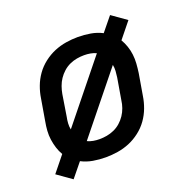

<svg xmlns="http://www.w3.org/2000/svg" viewBox="-114 -680 827 839"><g transform="rotate(-20 300.0 -260.0)"><path d="M89 50 21 2 80 -71Q70 -88 64 -107Q58 -126 55 -146.5Q52 -167 53.5 -188.5Q55 -210 59 -231L76 -331Q80 -358 90 -385Q100 -412 117 -436Q134 -460 158 -478.5Q182 -497 208.5 -508Q235 -519 263 -523.5Q291 -528 318 -528Q348 -528 377 -523Q406 -518 431 -505L484 -570L552 -522L493 -449Q503 -432 509.5 -413Q516 -394 518.5 -373.5Q521 -353 519.5 -331.5Q518 -310 515 -289L498 -189Q494 -162 484 -135Q474 -108 457 -84Q440 -60 416 -41.5Q392 -23 365.5 -12Q339 -1 310.5 3.5Q282 8 255 8Q225 8 196 3Q167 -2 142 -15ZM152 -159 373 -433Q360 -439 346 -441.5Q332 -444 317 -444Q300 -444 283 -441Q266 -438 249.5 -430.5Q233 -423 219 -410.5Q205 -398 195 -383Q185 -368 179 -351Q173 -334 170 -317L154 -217Q151 -203 150 -188Q149 -173 152 -159ZM256 -76Q273 -76 290 -79Q307 -82 324 -89.5Q341 -97 355 -109.5Q369 -122 379 -137Q389 -152 395 -169Q401 -186 403 -203L420 -303Q422 -317 423 -332Q424 -347 421 -361L200 -87Q213 -81 227 -78.5Q241 -76 256 -76Z"/></g></svg>

Font: Iosevka Custom Medium Oblique
Style: Regular
Weight: 500
Italic angle: -9°
Designer: Belleve Invis
Foundry: Belleve Invis
Version: Version 27.0.1